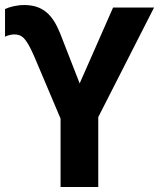

<svg xmlns="http://www.w3.org/2000/svg" viewBox="-20 -744 633 764"><path d="M76 -724C47 -724 16 -716 0 -708V-598C9 -603 26 -607 35 -607C65 -607 82 -598 116 -520L221 -272V0H371V-278L593 -714H430L297 -412L219 -612C189 -686 150 -724 76 -724Z"/></svg>

Font: Noto Sans Display
Style: Bold
Weight: 700
Designer: Monotype Design Team
Foundry: Monotype Imaging Inc.
Version: Version 1.900